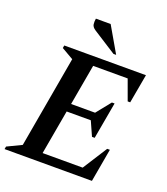

<svg xmlns="http://www.w3.org/2000/svg" viewBox="-161 -969 937 1076"><g transform="rotate(20 307.5 -431.0)"><path d="M-7 0 -4 -16 81 -57 177 -603 106 -644 109 -660H596L565 -487H550L506 -608H300L257 -365H400L469 -451H485L446 -232H430L392 -317H248L201 -52H440L533 -198H549L514 0ZM384 -710 245 -799Q225 -812 223 -828Q221 -844 224 -862H312L400 -710Z"/></g></svg>

Font: Spectral SemiBold
Style: Italic
Weight: 600
Italic angle: -10°
Designer: Jean-Baptiste Levee
Foundry: Production Type
Version: Version 2.001